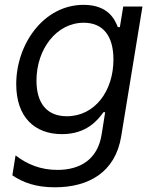

<svg xmlns="http://www.w3.org/2000/svg" viewBox="-20 -573 652 808"><path d="M210.9 215.2C352.3 215.2 465.2 152.7 490.1 0.7L579.5 -545.5H498.6L484.4 -458.8H475.9C464.5 -487.2 438.2 -552.6 331.7 -552.6C163.4 -552.6 48.3 -387.1 48.3 -218.8C48.3 -79.5 126.4 -8.5 240.8 -8.5C347.3 -8.5 393.5 -71 415.5 -100.9H422.6L407.7 -7.1C390.6 100.9 313.9 142 221.6 142C152 142 95.2 119.3 45.5 81L32 164.8C78.1 196 132.1 215.2 210.9 215.2ZM261.4 -83.8C176.1 -83.8 133.5 -139.9 133.5 -233.7C133.5 -366.5 218 -477.3 332.4 -477.3C414.8 -477.3 457.4 -420.5 457.4 -322.4C457.4 -190.3 379.3 -83.8 261.4 -83.8Z"/></svg>

Font: TID UI
Style: Italic
Weight: 400
Italic angle: -9.39999°
Designer: The TID Project Authors
Foundry: Bakken & Bæck
Version: Version 1.001;hotconv 1.0.109;makeotfexe 2.5.65596